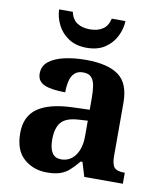

<svg xmlns="http://www.w3.org/2000/svg" viewBox="-86 -832 770 912"><g transform="rotate(10 299.5 -376.5)"><path d="M202 10Q136 10 90.5 -30Q45 -70 45 -153Q45 -234 101 -273Q157 -312 269 -316L351 -318.8V-374Q351 -407.6 347 -433.3Q343 -459 330 -473.5Q317 -488 289.5 -488Q264 -488 249 -474Q234 -460 228 -435.5Q222 -411 222 -380Q155 -380 121 -395Q87 -410 87 -447Q87 -483.8 115 -505.9Q143 -528 189.9 -538.5Q236.8 -549 292.8 -549Q398 -549 450.5 -511Q503 -473 503 -379.3V-124Q503 -82.6 516 -67.8Q529 -53 563 -53H567V0H381L360 -69H351.4Q329 -42 309.5 -24.5Q290 -7 265 1.5Q240 10 202 10ZM257.2 -63Q300.2 -63 325.6 -98Q351 -133 351 -191V-266L305.8 -263.2Q245.9 -259.5 222.9 -231.4Q200 -203.3 200 -148.8Q200 -63 257.2 -63ZM284.9 -606Q233 -606 197.5 -629.5Q162 -653 144 -689.5Q126 -726 125 -763H191Q199 -727 223.5 -711Q248 -695 285 -695Q322 -695 346.5 -711Q371 -727 379 -763H445Q444 -726 426 -689.5Q408 -653 373 -629.5Q338 -606 284.9 -606Z"/></g></svg>

Font: Noto Serif Vithkuqi
Style: Regular
Weight: 400
Version: Version 1.005